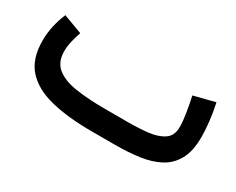

<svg xmlns="http://www.w3.org/2000/svg" viewBox="-62 -598 1009 822"><g transform="rotate(30 442.5 -187.5)"><path d="M536.1 0H422.9Q304.7 0 220 -20.8Q135.3 -41.5 90.1 -91.8Q44.9 -142.1 44.9 -231.4Q44.9 -269.5 53.2 -305.9Q61.5 -342.3 75.2 -374.5L168.9 -339.4Q161.1 -317.4 154.5 -290.3Q147.9 -263.2 147.9 -238.8Q147.9 -185.5 181.6 -158.2Q215.3 -130.9 277.1 -121.3Q338.9 -111.8 422.9 -111.8H537.1Q588.4 -111.8 634.5 -116.9Q680.7 -122.1 709.7 -141.6Q738.8 -161.1 738.8 -203.6Q738.8 -233.4 732.4 -272.5Q726.1 -311.5 717.8 -348.6L821.8 -375Q831.1 -333.5 835.9 -290.8Q840.8 -248 840.8 -213.4Q840.8 -144 817.4 -101.6Q793.9 -59.1 752.4 -37.1Q710.9 -15.1 655.5 -7.6Q600.1 0 536.1 0Z"/></g></svg>

Font: Vazirmatn RD UI Medium
Style: Regular
Weight: 500
Designer: Saber Rastikerdar
Foundry: Saber Rastikerdar
Version: Version 33.003